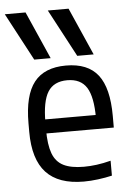

<svg xmlns="http://www.w3.org/2000/svg" viewBox="-66 -832 621 885"><g transform="rotate(-5 245.0 -390.0)"><path d="M107 -570 -10 -790H86L183 -570ZM306 -570 189 -790H285L382 -570ZM286 10Q169 10 112 -51.5Q55 -113 55 -240V-280Q55 -409 102.5 -469.5Q150 -530 250 -530Q351 -530 398 -469.5Q445 -409 445 -280V-226H94V-291H385L367 -268V-277Q367 -375 339.5 -418.5Q312 -462 250 -462Q188 -462 160.5 -418.5Q133 -375 133 -277V-243Q133 -174 148 -133.5Q163 -93 198 -75.5Q233 -58 292 -58Q321 -58 351.5 -62Q382 -66 417 -75V-6Q387 1 352.5 5.5Q318 10 286 10Z"/></g></svg>

Font: M PLUS Code Latin
Style: Regular
Weight: 400
Designer: Coji Morishita
Foundry: UNDERFOREST DESIGN
Version: Version 1.002; ttfautohint (v1.8.3)